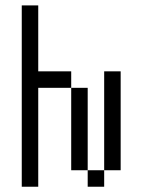

<svg xmlns="http://www.w3.org/2000/svg" viewBox="-20 -708 540 728"><path d="M125 -437.5H250V-375H125V0H62.5V-687.5H125ZM250 -375H312.5V-62.5H250ZM312.5 -62.5H375V0H312.5ZM375 -437.5H437.5V-62.5H375Z"/></svg>

Font: ChillBitmapSE 16px
Style: Regular
Weight: 400
Designer: Designed by Warren2060
Foundry: ChillType
Version: Version 1.000